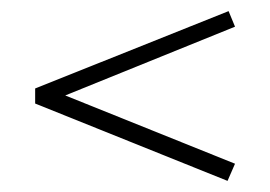

<svg xmlns="http://www.w3.org/2000/svg" viewBox="-20 -404 491 349"><path d="M393.6 -75.2 407.2 -106.4 98.6 -230.5 407.2 -355.5 395.5 -383.8 43.9 -243.2V-215.8Z"/></svg>

Font: Abhaya Libre
Style: Regular
Weight: 400
Designer: Pushpananda Ekanayake, Sol Matas, Pathum Egodawatta
Foundry: Mooniak
Version: Version 1.050 ; ttfautohint (v1.6)